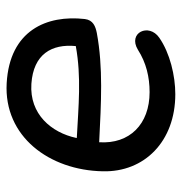

<svg xmlns="http://www.w3.org/2000/svg" viewBox="-5 -531 545 575"><g transform="rotate(-90 267.5 -243.5)"><path d="M273 9C328 9 396 -7 442 -39C487 -70 457 -134 406 -103C367 -78 324 -68 279 -68C183 -68 123 -128 129 -219C248 -213 353 -207 456 -226C476 -230 495 -237 498 -262C511 -376 464 -487 306 -496C146 -505 45 -368 42 -208C39 -84 131 9 273 9ZM142 -286V-288C158 -362 213 -428 304 -422C393 -416 424 -361 417 -289C324 -272 237 -281 142 -286Z"/></g></svg>

Font: SN Pro Medium
Style: Italic
Weight: 400
Italic angle: -9°
Designer: Tobias Whetton
Foundry: Supernotes
Version: Version 1.001;Glyphs 3.2 (3249)